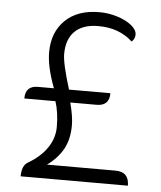

<svg xmlns="http://www.w3.org/2000/svg" viewBox="-51 -754 668 799"><g transform="rotate(5 282.5 -354.5)"><path d="M91 -60Q142 -90 169.5 -130.5Q197 -171 197 -218Q197 -278 182 -324H52Q52 -377 104 -377H171Q138 -464 138 -525Q138 -608 189.5 -658.5Q241 -709 332 -709Q371 -709 407.5 -697.5Q444 -686 467 -667.5Q490 -649 490 -629Q490 -611 476 -599Q420 -651 333 -651Q269 -651 235 -618Q201 -585 201 -523Q201 -483 234 -377H407Q407 -324 354 -324H244Q259 -267 259 -230Q259 -171 236 -130Q213 -89 170 -58H456Q513 -58 513 0H65Q65 -46 91 -60Z"/></g></svg>

Font: K2D ExtraLight
Style: Regular
Weight: 275
Designer: Katatrad Aksorn Co.,Ltd.
Foundry: Cadson Demak Co.,Ltd.
Version: Version 1.000; ttfautohint (v1.6)